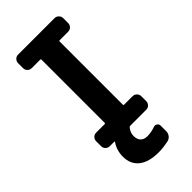

<svg xmlns="http://www.w3.org/2000/svg" viewBox="-291 -796 1082 1082"><g transform="rotate(-45 250.0 -255.0)"><path d="M394.5 -730.5Q409.2 -730.5 419.4 -720.2Q429.7 -710 429.7 -695.3V-657.2Q429.7 -642.6 419.9 -632.3Q410.2 -622.1 394.5 -622.1H327.1Q322.3 -622.1 322.3 -617.2V-113.3Q322.3 -108.4 327.1 -108.4H394.5Q409.2 -108.4 419.4 -98.1Q429.7 -87.9 429.7 -73.2V-35.2Q429.7 -20.5 419.9 -10.3Q410.2 0 394.5 0H268.6Q263.7 0 259.8 3.9Q240.2 26.4 240.2 54.7Q240.2 81.1 254.4 95.7Q268.6 110.4 294.9 110.4Q325.2 110.4 358.4 98.6Q369.1 94.7 379.4 101.6Q389.6 108.4 389.6 120.1V165Q389.6 180.7 380.4 193.4Q371.1 206.1 356.4 210Q313.5 219.7 275.4 219.7Q198.2 219.7 156.7 187Q115.2 154.3 115.2 94.7Q115.2 43 142.6 3.9Q144.5 0 140.6 0H105.5Q90.8 0 80.6 -9.8Q70.3 -19.5 70.3 -35.2V-73.2Q70.3 -87.9 80.1 -98.1Q89.8 -108.4 105.5 -108.4H172.9Q177.7 -108.4 177.7 -113.3V-617.2Q177.7 -622.1 172.9 -622.1H105.5Q90.8 -622.1 80.6 -631.8Q70.3 -641.6 70.3 -657.2V-695.3Q70.3 -710 80.1 -720.2Q89.8 -730.5 105.5 -730.5Z"/></g></svg>

Font: Rounded-L Mgen+ 1mn bold
Style: Bold
Weight: 700
Designer: [Source Han Sans]
Ryoko NISHIZUKA  (kana & ideographs); Paul D. Hunt (Latin, Greek & Cyrillic); Wenlong ZHANG  (bopomofo
Version: Version 1.059.20150602